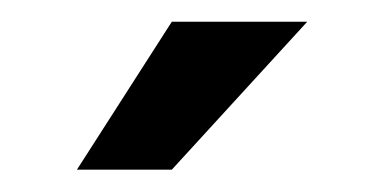

<svg xmlns="http://www.w3.org/2000/svg" viewBox="-20 -755 333 173"><path d="M49.3 -602.1 134.8 -735.4H256.8L134.8 -602.1Z"/></svg>

Font: Yantramanav Medium
Style: Regular
Weight: 500
Version: Version 1.001;PS 1.0;hotconv 1.0.72;makeotf.lib2.5.5900; ttf